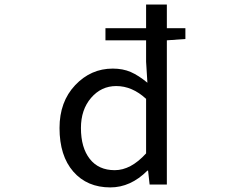

<svg xmlns="http://www.w3.org/2000/svg" viewBox="-20 -816 1040 849"><path d="M626 -137.7V-378.9Q564.5 -435.5 494.1 -435.5Q427.7 -435.5 382.8 -383.3Q337.9 -331.1 337.9 -250Q337.9 -163.1 377 -113.3Q416 -63.5 487.3 -63.5Q558.6 -63.5 626 -137.7ZM799.8 -691.4V-643.6L717.8 -637.7V0H641.6L634.8 -61.5H631.8Q557.6 12.7 467.8 12.7Q365.2 12.7 304.2 -57.1Q243.2 -127 243.2 -250Q243.2 -366.2 312.5 -439.5Q381.8 -512.7 478.5 -512.7Q523.4 -512.7 558.1 -497.6Q592.8 -482.4 631.8 -450.2L626 -543V-637.7H446.3V-691.4H626V-795.9H717.8V-691.4Z"/></svg>

Font: Gen Shin Gothic Monospace Regular
Style: Regular
Weight: 400
Designer: [Source Han Sans]
Ryoko NISHIZUKA  (kana & ideographs); Paul D. Hunt (Latin, Greek & Cyrillic); Wenlong ZHANG  (bopomofo
Version: Version 1.002.20150607